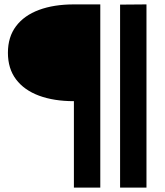

<svg xmlns="http://www.w3.org/2000/svg" viewBox="-20 -730 750 873"><path d="M316 123V-270Q225 -270 157.5 -295Q90 -320 53 -369Q16 -418 16 -490Q16 -562 53 -611Q90 -660 157.5 -685Q225 -710 316 -710H436V123ZM526 123V-709L646 -710V123Z"/></svg>

Font: Special Gothic Extended Bold
Style: Regular
Weight: 700
Width: 7
Designer: Alistair McCready
Foundry: Monolith
Version: Version 1.000; ttfautohint (v1.8.4.7-5d5b)